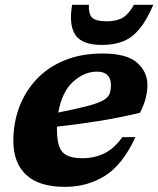

<svg xmlns="http://www.w3.org/2000/svg" viewBox="-20 -750 646 784"><path d="M533 -190Q480.5 -76.5 408.2 -31.8Q336 13 245.5 13Q139 13 86.8 -36Q34.5 -85 34.5 -175Q34.5 -247 58.2 -311.2Q82 -375.5 128.2 -425.2Q174.5 -475 242.5 -503.2Q310.5 -531.5 398.5 -531.5Q497.5 -531.5 539.8 -494Q582 -456.5 582 -403Q582 -377 574.8 -348.5Q567.5 -320 551.5 -289.5Q468.5 -269.5 381.2 -255.5Q294 -241.5 212.5 -233Q212.5 -227.5 212.5 -221.5Q212.5 -154.5 235 -129.2Q257.5 -104 316.5 -104Q365 -104 405.5 -123.5Q446 -143 479.5 -190ZM376 -457.5Q324 -457.5 278.5 -416.2Q233 -375 218 -290.5Q296 -306 339.8 -317.8Q383.5 -329.5 403.2 -341.5Q423 -353.5 428 -368.2Q433 -383 433 -404Q433 -428.5 419 -443Q405 -457.5 376 -457.5ZM414.5 -663Q457 -663 481.5 -677.8Q506 -692.5 527 -730.5H606Q579.5 -668.5 550 -632.5Q520.5 -596.5 483.5 -581.5Q446.5 -566.5 396 -566.5Q315.5 -566.5 288 -607Q260.5 -647.5 274.5 -730.5H343Q341 -692.5 356.5 -677.8Q372 -663 414.5 -663Z"/></svg>

Font: Newsreader Caption
Style: Bold Italic
Weight: 700
Italic angle: -17°
Designer: Hugues Gentile
Foundry: Production Type
Version: Version 1.001